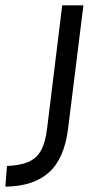

<svg xmlns="http://www.w3.org/2000/svg" viewBox="-105 -520 354 716"><path d="M-85 176 -79 99Q-29 97 1.5 83.5Q32 70 48.5 40Q65 10 71 -44L127 -500H206L149 -41Q135 72 77 123.5Q19 175 -85 176Z"/></svg>

Font: Kulim Park
Style: Italic
Weight: 400
Italic angle: -8°
Designer: Noponies / Dale Sattler
Foundry: Noponies
Version: Version 1.000; ttfautohint (v1.8.3)